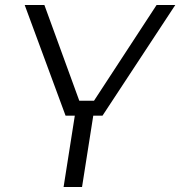

<svg xmlns="http://www.w3.org/2000/svg" viewBox="-20 -750 723 770"><path d="M235 0 280 -286H243L79 -730H158L298 -346H357L608 -730H683L391 -286H354L309 0Z"/></svg>

Font: Sora Light
Style: Italic
Weight: 300
Designer: Jonathan Barnbrook, Juli√°n Moncada
Version: Version 1.000